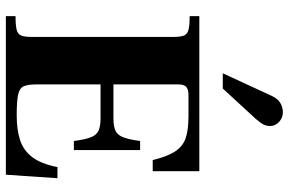

<svg xmlns="http://www.w3.org/2000/svg" viewBox="-185 -800 985 655"><g transform="rotate(90 307.5 -472.5)"><path d="M35 0V-33Q67 -33 82 -37Q97 -41 101.5 -53Q106 -65 106 -89V-570Q106 -595 101.5 -607Q97 -619 82 -623Q67 -627 35 -627V-660H564V-501H526Q514 -551 496.5 -577.5Q479 -604 451 -613.5Q423 -623 376 -623H305Q285 -623 276.5 -615.5Q268 -608 268 -589V-367H383Q411 -367 426 -374Q441 -381 448.5 -401Q456 -421 461 -458H492V-232H461Q456 -270 448.5 -289.5Q441 -309 426 -316Q411 -323 383 -323H268V-103Q268 -76 274 -61.5Q280 -47 302 -42Q324 -37 373 -37Q423 -37 458 -48.5Q493 -60 516 -90Q539 -120 550 -176H588L576 0ZM230 -740 308 -909Q318 -929 332.5 -937Q347 -945 363 -945Q382 -945 396 -932Q410 -919 410 -901Q410 -891 406 -881.5Q402 -872 386 -853L282 -740Z"/></g></svg>

Font: Frank Ruhl Libre ExtraBold
Style: Regular
Weight: 800
Designer: Yanek Iontef
Foundry: Fontef
Version: Version 6.003;gftools[0.9.30]